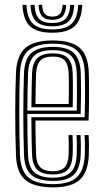

<svg xmlns="http://www.w3.org/2000/svg" viewBox="-20 -777 432 804"><path d="M202.1 7.6Q125.3 7.6 87.6 -22.3Q50 -52.1 46.9 -125.3Q45.2 -168 44.5 -213.5Q43.7 -258.9 43.8 -304.6Q43.8 -350.2 44.6 -393.2Q45.5 -436.2 46.9 -473.5Q50.5 -547.4 87.8 -577.5Q125.1 -607.6 201.2 -607.6Q277.8 -607.6 313.2 -577.3Q348.5 -547 351.8 -475.3Q352.3 -467.8 352.5 -445.5Q352.8 -423.2 352.9 -392.8Q353 -362.5 352.5 -330.6Q352.1 -298.8 350.6 -272.3H128.4Q128.7 -246.4 128.9 -222.9Q129.2 -199.4 129.8 -176.8Q130.4 -154.2 131.1 -130.6Q132.5 -92.8 149 -76.3Q165.5 -59.9 202.1 -59.9Q233.3 -59.9 249.4 -75.3Q265.5 -90.8 267.4 -129.7Q268.3 -147 268.2 -170.1Q268 -193.2 266.8 -211.5H283.7Q284.9 -190.5 285 -167.2Q285 -143.9 284.3 -129Q282.1 -84.8 262.8 -65.6Q243.6 -46.5 202.1 -46.5Q156.7 -46.5 136.3 -66Q116 -85.6 114.2 -129.8Q113.2 -156.2 112.6 -182.9Q112 -209.6 111.8 -235.7Q111.5 -261.8 111.3 -286.2H334.3Q335.5 -312.7 335.8 -342.4Q336.1 -372 336 -399.3Q335.9 -426.6 335.6 -446.8Q335.4 -467 334.9 -474.6Q332.1 -538.8 301 -566.5Q269.9 -594.1 201.2 -594.1Q133.5 -594.1 100 -566.7Q66.5 -539.2 63.6 -471.3Q62.2 -438.3 61.4 -396Q60.7 -353.6 60.7 -307.1Q60.6 -260.7 61.4 -214.6Q62.1 -168.6 63.6 -128Q66.2 -63.2 98.1 -34.5Q129.9 -5.9 202.1 -5.9Q269.2 -5.9 300.5 -33.7Q331.7 -61.6 334.9 -127.1Q335.4 -137.5 335.6 -152.5Q335.7 -167.5 335.4 -183.2Q335 -198.9 334 -211.5H350.9Q352.4 -192.5 352.5 -167.5Q352.6 -142.5 351.8 -126.3Q348.3 -54.6 313.4 -23.5Q278.6 7.6 202.1 7.6ZM202.1 -19.3Q141.8 -19.3 112.4 -43.7Q82.9 -68.1 80.5 -128Q79.2 -163.9 78.4 -207.6Q77.7 -251.3 77.6 -297.8Q77.6 -344.3 78.3 -388.7Q79 -433.1 80.4 -470.3Q83.1 -531.5 112.4 -556.1Q141.8 -580.7 201.2 -580.7Q260.9 -580.7 288.2 -556Q315.4 -531.3 318 -474.3Q318.5 -465 318.9 -437.4Q319.2 -409.7 319.1 -373.1Q319 -336.5 317.7 -300H94.4Q94.4 -256.1 95.1 -211.1Q95.8 -166 97.3 -129.2Q99.5 -76.5 124.6 -54.7Q149.6 -33 202.1 -33Q251.4 -33 275 -54.6Q298.5 -76.3 301.2 -128.2Q301.9 -143.6 301.8 -167.8Q301.8 -192 300.5 -211.5H317.4Q318.6 -191.5 318.7 -167.5Q318.8 -143.6 318 -127.6Q315.2 -69.7 288.2 -44.5Q261.3 -19.3 202.1 -19.3ZM94.4 -313.9H301.4Q302.2 -346.2 302.3 -378.9Q302.4 -411.6 302 -437.3Q301.7 -462.9 301.2 -473.3Q299 -523.4 275.8 -545.2Q252.5 -567 201.2 -567Q148.4 -567 124.1 -544.6Q99.8 -522.2 97.3 -469.5Q95.9 -434.7 95.3 -393.8Q94.7 -352.9 94.4 -313.9ZM111.6 -327.8Q111.6 -345.8 111.9 -370Q112.2 -394.1 112.8 -420Q113.3 -445.8 114.2 -468.6Q116.1 -514.5 136.6 -534Q157.1 -553.5 201.2 -553.5Q243.7 -553.5 263.1 -534.8Q282.5 -516.1 284.3 -472.8Q284.8 -462.6 285.1 -439.3Q285.4 -416 285.3 -386.6Q285.3 -357.2 284.5 -327.8ZM128.5 -341.6H267.8Q268.4 -370.2 268.4 -397Q268.3 -423.8 268.1 -443.8Q267.9 -463.8 267.4 -471.6Q265.9 -506.7 251.3 -523.4Q236.7 -540.1 201.2 -540.1Q164.6 -540.1 148.6 -522.8Q132.6 -505.5 131.1 -467.9Q130.4 -445.9 129.8 -424.9Q129.3 -404 129 -383.5Q128.8 -362.9 128.5 -341.6ZM199.2 -640Q134.7 -640 105.7 -667.1Q76.7 -694.3 74 -756.6H90.9Q93.2 -701.4 118.4 -677.6Q143.7 -653.7 199.2 -653.7Q254.9 -653.7 280 -677.6Q305.2 -701.4 307.6 -756.6H324.5Q321.5 -694.3 292.4 -667.1Q263.4 -640 199.2 -640ZM199.2 -666.9Q152.2 -666.9 131 -687.8Q109.8 -708.6 107.8 -756.6H124.6Q126.3 -716.1 143.6 -698.3Q160.9 -680.6 199.2 -680.6Q237.5 -680.6 254.8 -698.3Q272.1 -716.1 273.9 -756.6H290.7Q288.7 -708.6 267.4 -687.8Q246.2 -666.9 199.2 -666.9ZM199.2 -694.1Q169.8 -694.1 156.3 -708.6Q142.9 -723.1 141.5 -756.6H156.8Q157.1 -730.3 167.5 -718.9Q177.9 -707.5 199.2 -707.5Q220.9 -707.5 231.1 -718.9Q241.4 -730.3 241.7 -756.6H257Q255.6 -723.1 242.2 -708.6Q228.8 -694.1 199.2 -694.1Z"/></svg>

Font: Big Shoulders Inline Text SC Thin
Style: Regular
Weight: 100
Designer: Patric King
Foundry: XO Type Co
Version: Version 2.002